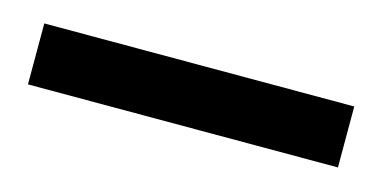

<svg xmlns="http://www.w3.org/2000/svg" viewBox="-27 109 425 213"><g transform="rotate(15 185.5 215.0)"><path d="M363 180V250H7V180Z"/></g></svg>

Font: Mukta SemiBold
Style: Regular
Weight: 600
Designer: Girish Dalvi and Yashodeep Gholap
Foundry: Ek Type
Version: Version 2.538;PS 1.002;hotconv 16.6.51;makeotf.lib2.5.65220;